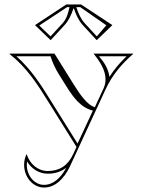

<svg xmlns="http://www.w3.org/2000/svg" viewBox="-20 -640 640 860"><path d="M311.1 -602C319.7 -575.8 331.7 -548.3 351.2 -527.2L413.1 -460L483.3 -527.5L343.1 -620H276.9L136.7 -527.5L206.9 -460L268.8 -527.2C288.3 -548.3 300.3 -575.8 308.9 -602ZM291.2 -608C285.1 -580 278.6 -555.5 260 -535.3L206.4 -477.1L155.8 -525.7L280.5 -608ZM321.8 -608H339.5L456.2 -526.7L413.6 -477.1L360 -535.3C342.4 -554.4 330.9 -580.3 322.5 -605.8ZM224 -400H23V-398C99 -338 146 -266 199 -180L322.7 18.1L307.5 51C284 101.8 246 126 194 126C150 126 114 95 100 52H98C92 66 88 80 88 98C88 154 128 200 177 200C228 200 267 160 293 106L453 -240C482.9 -303.6 524 -353 577 -399L576 -400H399C424.7 -368 452.7 -327.9 452.7 -284.7C452.7 -271.4 450.1 -257.9 443.9 -244.2L405 -160.1C372.5 -167.8 339 -215.4 310 -262ZM396 -144.6 327.4 3 209.2 -186.3C161.6 -263.5 117.8 -330.9 53.6 -388H206.3C216 -358.2 227.1 -333.8 243.7 -307.2L275.8 -255.7C308.3 -203.5 341.9 -157.7 396 -144.6ZM470.1 -295.8C465.3 -331.8 447.6 -359.6 423.4 -388H547C517.5 -360 491.8 -329.8 470.1 -295.8ZM276.9 111.2C251.9 157.9 217.8 188 177 188C136 188 100 148.8 100 98C100 92.7 100.5 86.9 101.1 83.1C120.9 115.8 154.4 138 194 138C225.7 138 254 129.3 276.9 111.2Z"/></svg>

Font: SortefaxS01
Style: Medium
Weight: 500
Designer: gluk
Foundry: gluk
Version: Version 0.261